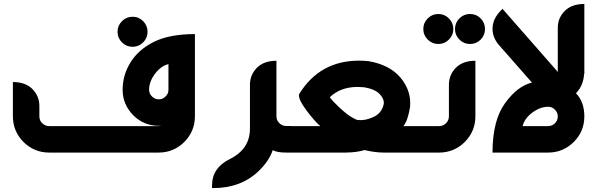

<svg xmlns="http://www.w3.org/2000/svg" viewBox="-20 -774 3004 974"><path d="M728.5 -612.8Q728.5 -581.5 706.5 -559.1Q684.1 -536.6 652.3 -536.6Q621.1 -536.6 598.6 -559.1Q576.2 -581.5 576.2 -612.8Q576.2 -644 598.6 -666.5Q621.1 -689 652.3 -689Q684.1 -689 706.5 -666.5Q728.5 -643.6 728.5 -612.8ZM834.5 -448.7Q795.9 -439.5 766.1 -399.4Q736.3 -359.4 736.3 -318.8Q736.3 -299.3 751 -284.7Q765.6 -270 785.6 -270Q805.7 -270 819.8 -284.7Q834.5 -298.3 834.5 -318.8ZM785.6 -135.7Q709.5 -135.7 655.8 -189.5Q602.1 -244.1 602.1 -318.8Q602.1 -393.6 642.6 -458.5Q682.6 -522.5 761.2 -562Q840.8 -601.1 968.8 -601.1V-184.1Q968.8 -108.4 915 -53.7Q860.4 0 784.7 0H229.5Q153.8 0 99.1 -53.7Q45.4 -108.4 45.4 -184.1V-357.9Q108.9 -357.9 144.5 -322.3Q179.7 -286.1 179.7 -236.8V-184.1Q179.7 -162.6 194.3 -148.9Q209 -134.3 229.5 -134.3H784.7Q805.7 -134.3 820.3 -148.9Q821.8 -150.4 822.3 -150.4Q822.8 -150.4 822.8 -149.4Q822.8 -146.5 818.4 -135.7Z M1382.3 -184.6Q1382.3 -163.1 1397 -149.4Q1411.6 -134.8 1432.1 -134.8H1457.5V0H1432.1Q1386.2 0 1363.3 -12.2Q1346.2 41.5 1292 93.8Q1202.6 180.2 1060.5 180.2H1055.7V165.5Q1055.7 78.1 1145 33.2Q1248 -17.1 1248 -121.6V-344.7Q1248 -394 1283.2 -430.2Q1318.8 -465.8 1382.3 -465.8Z M1926.8 -247.1Q1927.2 -250 1927.2 -252.4Q1927.2 -274.9 1905.8 -296.9Q1882.8 -321.3 1829.1 -331.1Q1827.6 -331.5 1823.7 -331.5Q1808.6 -333 1794.9 -333Q1706.5 -333 1652.8 -280.3Q1666.5 -262.2 1701.7 -228.5Q1742.2 -191.4 1765.1 -178.7Q1788.6 -165.5 1793 -165.5Q1800.3 -164.6 1808.1 -164.6Q1818.8 -164.6 1834.7 -167.2Q1850.6 -169.9 1872.6 -179.7Q1917 -198.7 1926.8 -247.1ZM1927.2 0Q1883.3 0 1829.6 -12.7Q1789.1 -0.5 1732.4 0H1432.1V-134.3H1605Q1589.8 -147 1573 -166.3Q1556.2 -185.5 1536.6 -211.4Q1496.6 -264.2 1496.6 -289.6Q1496.6 -293.5 1497.6 -296.9Q1602.1 -466.3 1801.3 -466.3Q1824.2 -466.3 1848.6 -463.9Q1957 -445.8 2013.2 -378.4Q2061 -319.8 2061 -250.5Q2061 -240.7 2060.1 -230.5Q2047.9 -158.7 2026.4 -134.3H2103.5V0Z M2279.8 -627Q2279.8 -595.7 2257.3 -573.2Q2234.9 -550.8 2203.6 -550.8Q2172.4 -550.8 2149.9 -573.2Q2127.4 -595.7 2127.4 -627Q2127.4 -658.2 2149.9 -680.7Q2172.4 -703.1 2203.6 -703.1Q2234.9 -703.1 2257.3 -680.7Q2279.8 -658.2 2279.8 -627ZM2440.4 -627Q2440.4 -595.7 2418.5 -573.2Q2396 -550.8 2364.3 -550.8Q2333 -550.8 2310.5 -573.2Q2288.1 -595.7 2288.1 -627Q2288.1 -658.2 2310.5 -680.7Q2333 -703.1 2364.3 -703.1Q2396 -703.1 2418.5 -680.7Q2440.4 -657.7 2440.4 -627ZM2257.3 -344.2Q2257.3 -394 2292.5 -430.2Q2328.1 -465.8 2391.6 -465.8V-184.1Q2391.6 -108.4 2337.9 -53.7Q2283.2 0 2207.5 0H2069.3V-134.3H2207.5Q2228 -134.3 2242.7 -148.9Q2257.3 -163.6 2257.3 -184.1Z M2760.7 -134.3Q2780.8 -134.3 2795.4 -148.9Q2809.6 -163.1 2809.6 -183.6Q2809.6 -203.6 2794.9 -217.8Q2780.8 -232.4 2760.7 -232.4Q2720.2 -232.4 2680.2 -202.6Q2641.1 -173.8 2631.3 -134.3ZM2809.6 -632.8Q2809.6 -683.1 2845.2 -718.8Q2880.9 -753.9 2944.3 -753.9V-398.4H2942.9Q2939.9 -340.3 2901.9 -300.8Q2944.3 -257.3 2944.3 -183.6Q2944.3 -107.4 2890.6 -53.7Q2835.9 0 2760.7 0H2478.5Q2478.5 -163.1 2542 -250.5Q2606 -338.4 2678.7 -355L2508.3 -548.8Q2478.5 -585.4 2478.5 -627.9Q2478.5 -632.3 2479 -636.7Q2481.9 -685.1 2529.3 -729L2811.5 -407.2L2811 -406.7Q2809.6 -406.7 2809.6 -418.9Z"/></svg>

Font: DimaKhabar
Style: Bold
Weight: 700
Width: 6
Designer: R.Balvardi
Foundry: Dima Software Group
Version: Version 1.00;November 30, 2018;FontCreator 11.5.0.2427 64-bi